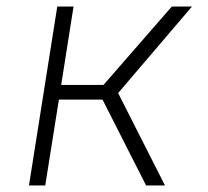

<svg xmlns="http://www.w3.org/2000/svg" viewBox="-20 -570 640 590"><path d="M69 0 156 -550H206L168 -309H298L508 -550H570L343 -284L487 0H429L295 -264H161L119 0Z"/></svg>

Font: NKDuy Mono Thin
Style: Italic
Weight: 100
Italic angle: -9°
Monospace: yes
Designer: NKDuy
Foundry: NKDuy
Version: Version 2.251; ttfautohint (v1.8.4.7-5d5b)